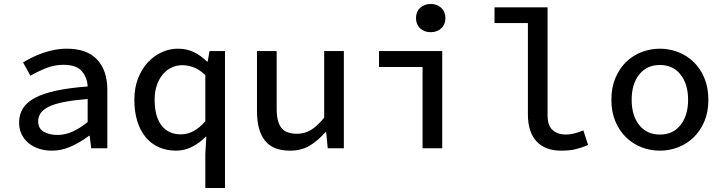

<svg xmlns="http://www.w3.org/2000/svg" viewBox="-20 -746 3640 966"><path d="M241 12Q206 12 175.5 2Q145 -8 123 -26.5Q101 -45 88.5 -71Q76 -97 76 -129Q76 -170 95.5 -201Q115 -232 156.5 -254Q198 -276 263.5 -290Q329 -304 421 -311Q419 -356 391.5 -388Q364 -420 299 -420Q254 -420 211.5 -403Q169 -386 133 -365L96 -432Q116 -444 141 -456.5Q166 -469 194.5 -479Q223 -489 253.5 -495Q284 -501 316 -501Q418 -501 469 -446Q520 -391 520 -294V0H439L431 -63H428Q389 -33 340.5 -10.5Q292 12 241 12ZM269 -67Q308 -67 345.5 -84Q383 -101 421 -132V-248Q349 -242 301 -232.5Q253 -223 224.5 -208.5Q196 -194 184 -176Q172 -158 172 -136Q172 -99 200.5 -83Q229 -67 269 -67Z M1013 200V30L1018 -58H1015Q986 -28 947.5 -8Q909 12 866 12Q819 12 780 -5Q741 -22 713.5 -55Q686 -88 671 -135.5Q656 -183 656 -244Q656 -304 674.5 -351.5Q693 -399 723.5 -432Q754 -465 793.5 -483Q833 -501 875 -501Q919 -501 954 -484.5Q989 -468 1022 -436H1025L1034 -489H1112V200ZM890 -70Q956 -70 1013 -136V-368Q984 -396 955 -407Q926 -418 897 -418Q868 -418 843 -406Q818 -394 799 -371.5Q780 -349 769 -317Q758 -285 758 -245Q758 -160 792.5 -115Q827 -70 890 -70Z M1440 12Q1353 12 1313 -38.5Q1273 -89 1273 -186V-489H1372V-199Q1372 -134 1395 -103.5Q1418 -73 1474 -73Q1512 -73 1543.5 -91.5Q1575 -110 1611 -154V-489H1710V0H1629L1621 -81H1617Q1581 -39 1538.5 -13.5Q1496 12 1440 12Z M2106 0V-409H1887V-489H2205V0ZM2147 -584Q2115 -584 2094 -603.5Q2073 -623 2073 -655Q2073 -687 2094 -706.5Q2115 -726 2147 -726Q2179 -726 2200 -706.5Q2221 -687 2221 -655Q2221 -623 2200 -603.5Q2179 -584 2147 -584Z M2804 12Q2722 12 2679 -35Q2636 -82 2636 -171V-630H2468V-709H2735V-165Q2735 -114 2760.5 -91.5Q2786 -69 2827 -69Q2865 -69 2915 -90L2939 -16Q2904 -2 2874.5 5Q2845 12 2804 12Z M3300 12Q3252 12 3208 -5Q3164 -22 3130 -55Q3096 -88 3076 -135.5Q3056 -183 3056 -244Q3056 -305 3076 -353Q3096 -401 3130 -434Q3164 -467 3208 -484Q3252 -501 3300 -501Q3348 -501 3392 -484Q3436 -467 3470 -434Q3504 -401 3524 -353Q3544 -305 3544 -244Q3544 -183 3524 -135.5Q3504 -88 3470 -55Q3436 -22 3392 -5Q3348 12 3300 12ZM3300 -69Q3366 -69 3404 -117Q3442 -165 3442 -244Q3442 -323 3404 -371Q3366 -419 3300 -419Q3234 -419 3196 -371Q3158 -323 3158 -244Q3158 -165 3196 -117Q3234 -69 3300 -69Z"/></svg>

Font: SauceCodePro Nerd Font Mono
Style: Regular
Weight: 500
Monospace: yes
Designer: Paul D. Hunt, Teo Tuominen
Foundry: Adobe Systems Incorporated
Version: Version 2.030;PS 1.000;hotconv 16.6.51;makeotf.lib2.5.65220;